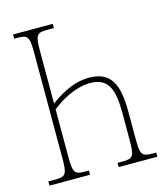

<svg xmlns="http://www.w3.org/2000/svg" viewBox="-107 -798 770 882"><g transform="rotate(-15 277.5 -357.0)"><path d="M19 0H212V-20H193C143 -20 137 -31 137 -108V-331C178 -364 249 -407 321 -407C412 -407 429 -340 429 -234V-108C429 -31 423 -20 373 -20H348V0H532V-20H513C463 -20 457 -31 457 -108V-234C457 -369 424 -432 321 -432C242 -432 176 -387 137 -359V-606C137 -683 143 -694 193 -694H226V-714H37V-694H53C103 -694 109 -683 109 -606V-108C109 -31 103 -20 53 -20H19Z"/></g></svg>

Font: Noto Serif ExtraCondensed Thin
Style: Regular
Weight: 100
Width: 2
Designer: Monotype Design Team
Foundry: Monotype Imaging Inc.
Version: Version 2.013